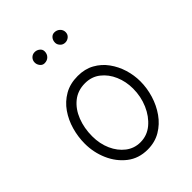

<svg xmlns="http://www.w3.org/2000/svg" viewBox="-223 -879 1012 1012"><g transform="rotate(-45 283.0 -373.5)"><path d="M289.1 -516.1Q341.8 -516.1 381.8 -493.9Q421.9 -471.7 448.7 -434.6Q475.6 -397.5 489.3 -352.8Q502.9 -308.1 502.9 -262.7Q502.9 -212.4 487.8 -162.6Q472.7 -112.8 443.6 -71.5Q414.6 -30.3 372.3 -5.4Q330.1 19.5 275.9 19.5Q209.5 19.5 161.9 -17.6Q114.3 -54.7 88.6 -113.5Q63 -172.4 63 -237.3Q63 -287.6 76.9 -336.9Q90.8 -386.2 118.9 -426.8Q147 -467.3 189.5 -491.7Q231.9 -516.1 289.1 -516.1ZM289.1 -461.9Q234.9 -461.9 196.5 -430.9Q158.2 -399.9 138.2 -348.6Q118.2 -297.4 118.2 -237.3Q118.2 -181.2 138.7 -135.3Q159.2 -89.4 194.8 -62Q230.5 -34.7 275.9 -34.7Q326.2 -34.7 365 -67.1Q403.8 -99.6 426.3 -151.6Q448.7 -203.6 448.7 -262.7Q448.7 -314.9 429.2 -360.4Q409.7 -405.8 374 -433.8Q338.4 -461.9 289.1 -461.9ZM407.7 -724.6Q407.7 -707.5 395.5 -697Q383.3 -686.5 367.7 -686.5Q350.6 -686.5 339.6 -698.5Q328.6 -710.4 328.6 -724.1Q328.6 -742.2 338.9 -753.9Q349.1 -765.6 363.8 -765.6Q382.3 -765.6 395 -753.7Q407.7 -741.7 407.7 -724.6ZM257.8 -731Q257.8 -711.4 245.4 -699Q232.9 -686.5 213.4 -686.5Q198.2 -686.5 188.5 -699Q178.7 -711.4 178.7 -726.1Q178.7 -742.7 189.9 -754.2Q201.2 -765.6 217.8 -765.6Q232.9 -765.6 245.4 -755.9Q257.8 -746.1 257.8 -731Z"/></g></svg>

Font: Mikhak-FD Light
Style: Regular
Weight: 300
Designer: Amin Abedi
Version: Version 3.2